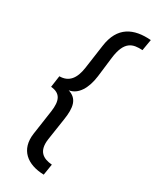

<svg xmlns="http://www.w3.org/2000/svg" viewBox="-250 -874 916 1131"><g transform="rotate(30 208.0 -308.5)"><path d="M94 13C77 131 153 190 266 193L278 118C217 113 172 87 185 -2L207 -148C221 -237 210 -291 145 -311C205 -320 242 -383 253 -469L269 -602C284 -725 337 -737 403 -733L416 -809C297 -818 206 -778 187 -637L164 -474C153 -399 121 -355 56 -355L45 -277C111 -271 129 -230 118 -152Z"/></g></svg>

Font: Smiley Sans Oblique
Style: Regular
Weight: 400
Italic angle: -8°
Designer: oooooohmygosh, Nagisa Chen, Janine Sui, Heda Shi, Jian Li
Foundry: atelierAnchor
Version: Version 2.0.1